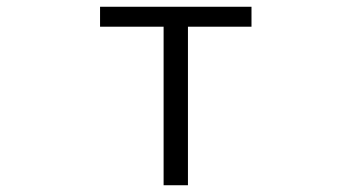

<svg xmlns="http://www.w3.org/2000/svg" viewBox="-20 -518 1040 568"><path d="M536 30V-439H724V-498H276V-439H464V30Z"/></svg>

Font: LINE Seed JP_OTF Regular
Style: Regular
Weight: 400
Designer: LY Corporation & Fontrix & Fontworks
Version: Version 1.002